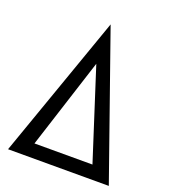

<svg xmlns="http://www.w3.org/2000/svg" viewBox="-144 -904 889 1008"><g transform="rotate(20 300.0 -400.0)"><path d="M18 0 300 -800 581 0ZM138 -76H462L300 -580Z"/></g></svg>

Font: Venryn Sans
Style: Regular
Weight: 400
Designer: Owen Earl, indestructible type* (font) & Cristiano Sobral (main changes)
Version: Version 3.600; ttfautohint (v1.8.3)